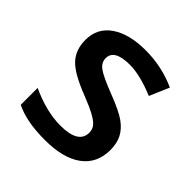

<svg xmlns="http://www.w3.org/2000/svg" viewBox="-155 -668 797 797"><g transform="rotate(45 243.5 -270.0)"><path d="M444.8 -153.8Q444.8 -74.7 387.2 -32.5Q329.6 9.8 222.2 9.8Q114.3 9.8 48.8 -22.9V-122.1Q144 -78.1 226.1 -78.1Q332 -78.1 332 -142.1Q332 -162.6 320.3 -176.3Q308.6 -189.9 281.7 -204.6Q254.9 -219.2 207 -237.8Q113.8 -273.9 80.8 -310.1Q47.9 -346.2 47.9 -403.8Q47.9 -473.1 103.8 -511.5Q159.7 -549.8 255.9 -549.8Q351.1 -549.8 436 -511.2L398.9 -424.8Q311.5 -460.9 252 -460.9Q161.1 -460.9 161.1 -409.2Q161.1 -383.8 184.8 -366.2Q208.5 -348.6 288.1 -317.9Q355 -292 385.3 -270.5Q415.5 -249 430.2 -220.9Q444.8 -192.9 444.8 -153.8Z"/></g></svg>

Font: f4_53748          
Style: Regular
Weight: 600
Foundry: Ascender Corporation
Version: Version 1.10